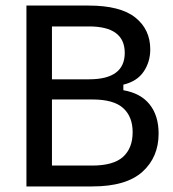

<svg xmlns="http://www.w3.org/2000/svg" viewBox="-20 -670 623 690"><path d="M75 0V-650H298.3Q412.5 -650 466.2 -607.1Q520 -564.2 520 -492.5Q520 -447.5 496.2 -412.5Q472.5 -377.5 423.3 -365.8V-345.8Q485.8 -335 517.9 -294.6Q550 -254.2 550 -190Q550 -105 491.7 -52.5Q433.3 0 311.7 0ZM166.7 -385H300Q428.3 -385 428.3 -480Q428.3 -575 300 -575H166.7ZM166.7 -75H310.8Q387.5 -75 422.1 -106.2Q456.7 -137.5 456.7 -195Q456.7 -250.8 422.5 -281.7Q388.3 -312.5 312.5 -312.5H166.7Z"/></svg>

Font: Familjen Grotesk GF
Style: Regular
Weight: 400
Designer: Anders Wikstroem, Jonas Baeckman, Matilda Gysing, Kristian Moeller
Foundry: Familjen STHLM AB
Version: Version 2.000; Beta; Release 4; Build 6